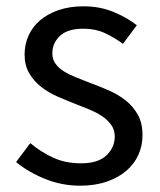

<svg xmlns="http://www.w3.org/2000/svg" viewBox="-20 -576 508 609"><path d="M234 13Q176 13 123 -8.5Q70 -30 31 -62L76 -122Q111 -93 149.5 -75.5Q188 -58 237 -58Q291 -58 317.5 -83Q344 -108 344 -143Q344 -164 333 -179.5Q322 -195 304.5 -207Q287 -219 265 -228Q243 -237 220 -246Q192 -257 163 -269.5Q134 -282 110.5 -300.5Q87 -319 72.5 -344Q58 -369 58 -403Q58 -435 70.5 -463Q83 -491 107 -511.5Q131 -532 166 -544Q201 -556 245 -556Q296 -556 339 -538.5Q382 -521 414 -496L370 -437Q341 -458 311.5 -471.5Q282 -485 245 -485Q194 -485 170 -462Q146 -439 146 -407Q146 -388 156 -374Q166 -360 183 -349.5Q200 -339 221.5 -330.5Q243 -322 266 -313Q296 -302 325.5 -289Q355 -276 378.5 -257.5Q402 -239 417 -212.5Q432 -186 432 -147Q432 -114 419 -85Q406 -56 381 -34.5Q356 -13 319 0Q282 13 234 13Z"/></svg>

Font: Kinto Sans
Style: Regular
Weight: 400
Designer: Authors: Ryoko NISHIZUKA  (kana & ideographs); Paul D. Hunt (Latin, Greek & Cyrillic); Wenlong ZHANG  (bopomofo); Sandol
Foundry: Adobe Systems Incorporated, ookami Inc.
Version: Version 0.001